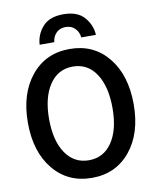

<svg xmlns="http://www.w3.org/2000/svg" viewBox="-107 -1088 958 1185"><g transform="rotate(-10 372.5 -495.5)"><path d="M196.3 -847.7Q199.2 -910.2 241.7 -959Q284.2 -1007.8 372.1 -1007.8Q460.9 -1007.8 503.4 -958.5Q545.9 -909.2 548.8 -847.7H457Q454.1 -880.9 431.6 -904.3Q409.2 -927.7 372.1 -927.7Q335.9 -927.7 313.5 -904.8Q291 -881.8 288.1 -847.7ZM41 -385.7Q41 -567.4 131.8 -678.7Q222.7 -790 373 -790Q523.4 -790 613.8 -679.2Q704.1 -568.4 704.1 -385.7Q704.1 -203.1 613.3 -92.8Q522.5 17.6 373 17.6Q222.7 17.6 131.8 -92.8Q41 -203.1 41 -385.7ZM173.8 -385.7Q173.8 -250 227.1 -171.4Q280.3 -92.8 373 -92.8Q464.8 -92.8 518.1 -170.9Q571.3 -249 571.3 -385.7Q571.3 -520.5 519 -600.1Q466.8 -679.7 373 -679.7Q280.3 -679.7 227.1 -600.1Q173.8 -520.5 173.8 -385.7Z"/></g></svg>

Font: Gothic A1
Style: Bold
Weight: 700
Version: Version 2.50